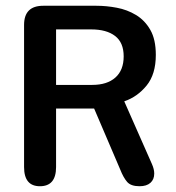

<svg xmlns="http://www.w3.org/2000/svg" viewBox="-20 -639 610 666"><path d="M174.5 -537V-344.5H300Q351.5 -344.5 380.2 -370Q409 -395.5 409 -443.5Q409 -491.5 379.2 -514.2Q349.5 -537 296.5 -537ZM63.5 -59.5V-552.5Q63.5 -619 130 -619H314.5Q349 -619 385 -612.2Q421 -605.5 451.8 -587Q482.5 -568.5 501.5 -535.2Q520.5 -502 520.5 -448.5Q520.5 -381.5 488.5 -342.2Q456.5 -303 411 -287.5L507 -70Q511 -61 513 -52.8Q515 -44.5 515 -37Q515 -16.5 501.8 -4.8Q488.5 7 464 7Q434 7 421 -8Q408 -23 397 -51L306.5 -262.5H174.5V-59.5Q174.5 7 118.5 7Q63.5 7 63.5 -59.5Z"/></svg>

Font: Sono Medium
Style: Regular
Weight: 500
Designer: Tyler Finck
Foundry: Tyler Finck
Version: Version 2.112